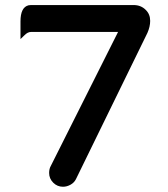

<svg xmlns="http://www.w3.org/2000/svg" viewBox="-20 -711 653 746"><path d="M170.9 -39.1Q170.9 -55.2 177.7 -66.9L438 -585.4L438.5 -586.9H100.6Q87.4 -586.9 74.7 -573.7L59.6 -559.1V-627.9Q59.6 -682.6 90.8 -690.4Q95.7 -691.4 100.6 -691.4H499Q527.8 -691.4 546.4 -672.4Q563.5 -655.8 563.5 -629.9Q563.5 -607.4 552.7 -583L275.4 -15.6Q268.6 -1.5 254.2 6.6Q239.7 14.6 224.6 14.6Q202.6 14.6 186.8 -1.2Q170.9 -17.1 170.9 -39.1Z"/></svg>

Font: YuPearl-SemiBold
Style: SemiBold
Weight: 600
Designer: Max Yao
Foundry: Max-Everyday
Version: Version 1.011; ttfautohint (v1.8.3)